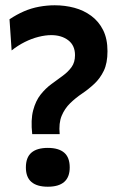

<svg xmlns="http://www.w3.org/2000/svg" viewBox="-20 -695 443 727"><path d="M102 -187Q96 -241 105.5 -277Q115 -313 133.5 -336.5Q152 -360 174.5 -376.5Q197 -393 217.5 -408Q238 -423 251 -441Q264 -459 264 -486Q264 -523 238.5 -542.5Q213 -562 174 -562Q152 -562 126 -555.5Q100 -549 74 -536Q48 -523 24 -504L16 -622Q43 -640 70.5 -652Q98 -664 128 -669.5Q158 -675 187 -675Q226 -675 261.5 -665.5Q297 -656 325.5 -635Q354 -614 370.5 -581Q387 -548 387 -501Q387 -456 373 -427Q359 -398 337 -377.5Q315 -357 290.5 -340.5Q266 -324 245.5 -304Q225 -284 213.5 -256.5Q202 -229 206 -187ZM161 12Q120 12 99 -6Q78 -24 78 -61Q78 -99 99 -117Q120 -135 161 -135Q202 -135 223 -117Q244 -99 244 -61Q244 12 161 12Z"/></svg>

Font: Bricolage Grotesque 72pt SemiBold
Style: Regular
Weight: 600
Version: Version 1.001;gftools[0.9.33.dev8+g029e19f]